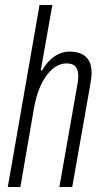

<svg xmlns="http://www.w3.org/2000/svg" viewBox="-20 -743 404 763"><path d="M11 0 137 -723H188L142 -463H147Q163 -490 181 -506.5Q199 -523 218 -530.5Q237 -538 256 -538Q283 -538 302.5 -529.5Q322 -521 333 -502.5Q344 -484 344 -454Q344 -444 342.5 -432.5Q341 -421 339 -408L267 0H216L286 -398Q288 -409 289.5 -419Q291 -429 291 -439Q291 -456 286.5 -467.5Q282 -479 272 -485Q262 -491 243 -491Q224 -491 204.5 -480Q185 -469 167.5 -446.5Q150 -424 136.5 -391Q123 -358 115 -313L61 0Z"/></svg>

Font: Archivo ExtraCondensed ExtraLight
Style: Italic
Weight: 250
Width: 2
Italic angle: -10°
Designer: Hector Gatti
Foundry: Omnibus-Type
Version: Version 2.001